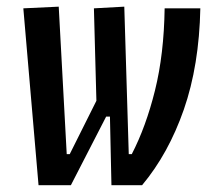

<svg xmlns="http://www.w3.org/2000/svg" viewBox="-20 -542 626 562"><path d="M306.2 0 300.8 -247.1 262.7 -227.5 254.9 -517.6 343.8 -522.5 356.9 -90.8H365.7Q407.2 -170.9 433.6 -277.1Q460 -383.3 461.9 -517.6H566.4Q563 -350.6 518.1 -221.4Q473.1 -92.3 396 0ZM311 -344.7 325.7 -200.7H278.8L301.8 -222.2L187.5 0H92.8L48.3 -517.6L151.9 -522.5L175.3 -90.8H184.1Z"/></svg>

Font: Cascadia Code PL
Style: Italic
Weight: 400
Italic angle: -10°
Monospace: yes
Designer: Aaron Bell
Foundry: Saja Typeworks
Version: Version 2404.023